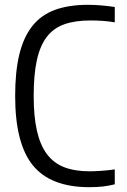

<svg xmlns="http://www.w3.org/2000/svg" viewBox="-20 -768 529 798"><path d="M348 10Q189 9 116 -81.5Q43 -172 43 -369Q43 -471 60.5 -542.5Q78 -614 114.5 -660Q151 -706 208.5 -727Q266 -748 346 -748Q395 -748 457 -739V-675Q437 -679 410 -681Q383 -683 357 -683Q292 -683 247 -667Q202 -651 174 -614Q146 -577 133 -517Q120 -457 120 -369Q120 -284 133.5 -224.5Q147 -165 175 -127.5Q203 -90 247 -73Q291 -56 353 -56Q370 -56 400.5 -58Q431 -60 457 -64V-2Q434 4 408.5 7Q383 10 348 10Z"/></svg>

Font: Encode Sans Compressed
Style: Regular
Weight: 400
Designer: Pablo Impallari, Andres Torresi
Foundry: Pablo Impallari, Andres Torresi
Version: Version 1.000; ttfautohint (v1.00) -l 8 -r 50 -G 200 -x 14 -